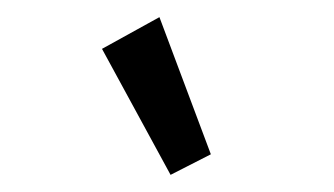

<svg xmlns="http://www.w3.org/2000/svg" viewBox="-20 -708 390 224"><path d="M179 -504 99 -651 166 -688 226 -528Z"/></svg>

Font: Inconsolata ExtraCondensed SemiBold
Style: Regular
Weight: 600
Width: 2
Monospace: yes
Designer: Raph Levien, Cyreal, Brenton Simpson
Foundry: Raph Levien, Cyreal, Google
Version: Version 3.001; ttfautohint (v1.8.2.53-6de2)